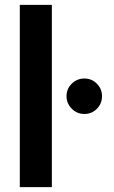

<svg xmlns="http://www.w3.org/2000/svg" viewBox="-20 -765 468 785"><path d="M61 0H192V-745H61ZM325 -299Q355 -299 376 -320Q397 -341 397 -372Q397 -402 376 -423Q355 -444 325 -444Q295 -444 273.5 -423Q252 -402 252 -372Q252 -342 273.5 -320.5Q295 -299 325 -299Z"/></svg>

Font: Plus Jakarta Sans
Style: Bold
Weight: 700
Designer: Gumpita Rahayu
Foundry: Tokotype
Version: Version 2.004; ttfautohint (v1.8.3)